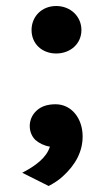

<svg xmlns="http://www.w3.org/2000/svg" viewBox="-20 -483 348 639"><path d="M255 -29C255 -89 218 -136 165 -136C138 -136 117 -129 102 -115C71 -87 73 -41 98 -17C111 -6 127 2 146 5C135 42 98 69 54 92L142 136C159 127 175 117 189 104C233 64 255 20 255 -29ZM167 -463C119 -463 85 -428 85 -383C85 -338 119 -305 167 -305C215 -305 251 -338 251 -383C251 -428 215 -463 167 -463Z"/></svg>

Font: Karla
Style: Bold Stencil
Weight: 400
Designer: Jonathan Pinhorn
Version: Version 1.000